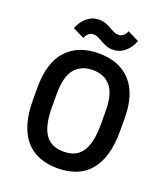

<svg xmlns="http://www.w3.org/2000/svg" viewBox="-160 -1005 980 1125"><g transform="rotate(20 330.0 -443.0)"><path d="M330 8Q267 8 216.5 -11.5Q166 -31 131 -71.5Q96 -112 77.5 -173.5Q59 -235 59 -320V-400Q59 -554 131 -631Q203 -708 330 -708Q457 -708 529 -631Q601 -554 601 -400V-320Q601 -235 582.5 -173.5Q564 -112 529 -71.5Q494 -31 443.5 -11.5Q393 8 330 8ZM330 -96Q366 -96 394 -107.5Q422 -119 441.5 -145Q461 -171 471.5 -214Q482 -257 482 -320V-400Q482 -510 441.5 -557Q401 -604 330 -604Q259 -604 218.5 -557Q178 -510 178 -400V-320Q178 -257 188.5 -214Q199 -171 218.5 -145Q238 -119 266 -107.5Q294 -96 330 -96ZM396 -756Q372 -756 354.5 -763Q337 -770 321.5 -779Q306 -788 292 -795Q278 -802 262 -802Q248 -802 238.5 -796Q229 -790 223 -782Q216 -773 212 -762L141 -796Q150 -823 168 -845Q182 -863 206 -878.5Q230 -894 265 -894Q288 -894 306 -887Q324 -880 339 -871.5Q354 -863 368 -856Q382 -849 398 -849Q412 -849 421.5 -855Q431 -861 437 -869Q444 -878 448 -889L519 -854Q509 -826 492 -805Q478 -786 454 -771Q430 -756 396 -756Z"/></g></svg>

Font: Golos UI Medium
Style: Regular
Weight: 500
Designer: A.Korolkova, Vitaly Kuzmin
Foundry: ParaType Ltd
Version: Version 2.000